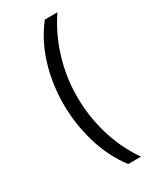

<svg xmlns="http://www.w3.org/2000/svg" viewBox="-231 -862 881 1067"><g transform="rotate(-30 209.5 -328.5)"><path d="M256 135Q183 39 147 -83Q111 -205 111 -332Q111 -461 147 -579.5Q183 -698 256 -792H337Q270 -694 233.5 -575Q197 -456 197 -331Q197 -204 232.5 -85Q268 34 338 135Z"/></g></svg>

Font: lkannada15
Style: Book
Weight: 400
Designer: Jelle Bosma - Monotype Design Team
Foundry: Monotype Imaging Inc.
Version: Version 2.003